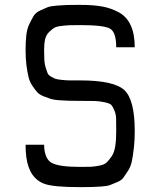

<svg xmlns="http://www.w3.org/2000/svg" viewBox="-20 -769 658 788"><path d="M309 -1Q200 -1 164 -14Q100 -36 88 -124Q85 -147 85 -175H161Q162 -118 191.5 -101Q221 -84 309 -84Q339 -84 352 -84.5Q365 -85 386.5 -89Q408 -93 417.5 -102Q427 -111 438 -127Q449 -143 453 -169Q457 -195 457 -231Q457 -265 456.5 -283Q456 -301 449 -317Q442 -333 436 -339Q430 -345 408.5 -349.5Q387 -354 368.5 -354.5Q350 -355 309 -355Q280 -355 264 -355.5Q248 -356 224.5 -357.5Q201 -359 188.5 -363Q176 -367 158.5 -374Q141 -381 132 -391.5Q123 -402 112.5 -417.5Q102 -433 97 -453.5Q92 -474 88.5 -501.5Q85 -529 85 -563Q85 -598 88 -624.5Q91 -651 100.5 -670.5Q110 -690 118 -703.5Q126 -717 144 -725.5Q162 -734 174.5 -739Q187 -744 213 -746Q239 -748 255 -748.5Q271 -749 305 -749Q307 -749 309 -749Q362 -749 398.5 -742.5Q435 -736 467.5 -718.5Q500 -701 516.5 -665Q533 -629 533 -575H457Q457 -637 431.5 -651.5Q406 -666 309 -666Q279 -666 266 -665.5Q253 -665 231.5 -662.5Q210 -660 200.5 -653.5Q191 -647 180 -636Q169 -625 165 -607Q161 -589 161 -563Q161 -539 162 -522Q163 -505 167.5 -491.5Q172 -478 175 -469.5Q178 -461 189.5 -454.5Q201 -448 208 -445.5Q215 -443 234.5 -441Q254 -439 267 -439Q280 -439 309 -439Q447 -439 490 -399.5Q533 -360 533 -231Q533 -193 529.5 -162.5Q526 -132 521.5 -109Q517 -86 506 -69Q495 -52 487 -40.5Q479 -29 461 -21.5Q443 -14 431.5 -9.5Q420 -5 395.5 -3.5Q371 -2 357 -1.5Q343 -1 313 -1Q310 -1 309 -1Z"/></svg>

Font: Hermit Light
Style: Regular
Weight: 300
Designer: Pablo Caro
Version: Version 2.000;PS 002.000;hotconv 1.0.88;makeotf.lib2.5.64775